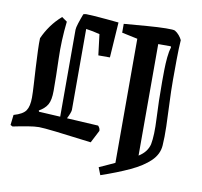

<svg xmlns="http://www.w3.org/2000/svg" viewBox="-88 -705 1011 963"><g transform="rotate(10 417.5 -223.5)"><path d="M185 -561Q174 -463 177 -372Q180 -281 180 -208Q180 -161 167 -138Q154 -115 124 -98L126 -92L235 -86V-529Q235 -539 242.5 -562.5Q250 -586 260 -612Q268 -615 275 -615Q287 -615 315.5 -613Q344 -611 378 -608Q412 -605 441 -602L429 -422H370L357 -528Q342 -532 322.5 -536Q303 -540 287 -542V-130Q287 -118 270 -84L430 -75Q441 -64 441 -50L408 14Q292 -1 226.5 -8.5Q161 -16 140 -16Q118 -16 82 -10Q46 -4 8 4L-3 -2L3 -54Q49 -67 64 -89Q79 -111 79 -156Q79 -181 76.5 -221.5Q74 -262 71.5 -307Q69 -352 67.5 -392Q66 -432 67 -456Q82 -490 104.5 -521.5Q127 -553 158 -580ZM727 -611Q739 -604 749 -592Q759 -580 764 -569Q761 -527 760.5 -470Q760 -413 760 -366Q760 -310 763 -248.5Q766 -187 767.5 -130.5Q769 -74 766 -33Q763 12 727 47Q691 82 628.5 111Q566 140 484 168L469 130Q491 120 511 111Q531 102 548 94V-538L468 -555V-600Q528 -605 585 -609.5Q642 -614 681 -614.5Q720 -615 727 -611ZM720 -530H656V38Q678 24 690.5 7.5Q703 -9 708 -29Q717 -76 712.5 -160.5Q708 -245 708 -348Q708 -375 708.5 -408Q709 -441 712 -472Q715 -503 722 -524Z"/></g></svg>

Font: Grenze Gotisch Medium
Style: Regular
Weight: 500
Designer: Renata Polastri
Foundry: Omnibus-Type
Version: Version 1.001